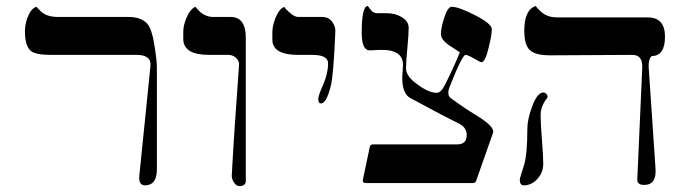

<svg xmlns="http://www.w3.org/2000/svg" viewBox="-20 -613 2272 643"><path d="M505.4 -387.2V-45.9Q505.4 7.3 465.8 7.8Q442.9 7.8 446.8 -26.9L483.9 -392.1Q487.8 -428.7 438 -429.2H149.9Q100.6 -429.2 84 -441.9Q63.5 -458.5 63.5 -507.8Q63.5 -531.7 72.3 -554.7Q83.5 -584 101.6 -590.3L118.2 -573.7Q137.2 -556.2 175.3 -556.2H410.2Q453.1 -556.2 473.6 -533.2Q488.8 -514.2 496.6 -464.8Q505.4 -411.1 505.4 -387.2Z M803.2 -45.9V-4.9Q800.8 10.3 781.7 10.3Q771.5 10.3 763.2 -2.4Q754.9 -15.1 756.3 -27.8Q762.7 -150.9 780.3 -392.1Q782.7 -407.2 771.5 -418.2Q760.3 -429.2 744.6 -429.2H680.2Q595.2 -429.2 593.8 -481V-507.8Q593.8 -526.9 604 -552.2Q616.7 -582.5 634.3 -590.3Q640.6 -582.5 649.4 -573.7Q669.9 -556.2 693.8 -556.2H752.4Q803.2 -556.2 803.2 -486.3Z M1103 -506.3Q1096.7 -356.4 1087.4 -323.7Q1073.2 -266.6 1054.7 -266.6Q1045.9 -266.6 1045.9 -281.7Q1045.9 -293 1062.3 -329.8Q1078.6 -366.7 1078.6 -399.9Q1080.1 -429.2 1025.4 -429.2H978.5Q893.6 -429.2 892.1 -478.5V-506.3Q892.1 -525.4 902.3 -552.2Q915 -584 932.6 -590.3Q930.2 -588.9 948 -572.5Q965.8 -556.2 978.5 -556.2H1059.6Q1081.1 -556.2 1092.8 -539.6Q1104.5 -522.9 1103 -506.3Z M1630.9 -167.5 1574.7 -7.8Q1572.3 0 1563.5 0H1206.5Q1192.4 0 1195.3 -11.2L1218.3 -120.6Q1219.7 -129.4 1229.5 -129.4H1510.3Q1543.5 -129.4 1543 -161.1Q1543 -185.1 1519 -198.2Q1461.9 -226.1 1352.5 -285.6Q1327.1 -300.8 1327.1 -353Q1327.1 -360.8 1328.4 -375.2Q1329.6 -389.6 1329.6 -396Q1329.6 -449.2 1248.5 -445.8L1218.3 -444.3Q1191.4 -444.3 1191.4 -502.9Q1191.4 -593.3 1211.9 -592.8L1220.7 -581.1Q1229.5 -568.8 1242.2 -568.8H1258.8H1275.4Q1303.2 -568.8 1325.9 -555.4Q1348.6 -542 1348.6 -519Q1348.6 -497.6 1344.2 -451.9Q1339.8 -406.2 1339.8 -383.3Q1339.8 -356.4 1380.4 -328.6Q1417 -301.8 1442.9 -302.2Q1457 -302.2 1470.7 -330.1Q1498.5 -384.8 1520 -438Q1501 -450.7 1481 -463.4Q1457 -481 1456.5 -499Q1456.5 -518.1 1466.8 -550.8Q1479.5 -590.3 1492.2 -590.3Q1516.1 -590.3 1571.5 -561.8Q1627 -533.2 1627 -515.6Q1627 -495.1 1616.7 -454.6Q1605.5 -405.3 1592.8 -404.8Q1587.9 -404.8 1567.4 -417Q1546.9 -429.2 1539.1 -429.2Q1527.8 -429.2 1484.9 -319.8Q1476.1 -294.4 1489.7 -284.2Q1536.6 -250 1576.2 -226.1Q1638.7 -188 1630.9 -167.5Z M2162.6 -425.3Q2151.4 -415 2152.3 -389.6L2175.3 -48.3Q2179.2 6.3 2137.2 6.3Q2113.3 6.3 2114.3 -12.7L2130.9 -387.2Q2132.3 -429.2 2097.7 -429.2L1822.3 -427.7Q1773.9 -427.7 1754.9 -444.8Q1735.8 -461.9 1735.8 -510.3Q1735.8 -580.1 1773.9 -592.8Q1780.3 -585 1789.1 -576.2Q1810.5 -554.7 1846.2 -554.7H2148.4Q2207 -555.2 2207 -490.2Q2207 -425.3 2162.6 -425.3ZM1812 -284.2Q1790.5 -257.3 1790.5 -227.1Q1790.5 -199.2 1794.9 -145.3Q1799.3 -91.3 1799.3 -63.5Q1799.3 -35.6 1779.8 -13.9Q1760.3 7.8 1733.4 7.8Q1720.7 7.8 1720.7 -12.7Q1720.7 -16.6 1734.9 -59.6Q1746.1 -96.2 1746.1 -182.6Q1746.1 -211.9 1761.2 -253.9Q1778.8 -303.2 1799.3 -303.2Q1807.1 -303.2 1811.5 -296.1Q1815.9 -289.1 1812 -284.2Z"/></svg>

Font: Accordance
Style: Italic
Weight: 400
Italic angle: -11°
Version: Version 1.2 (build January 31, 2020) Miklal Software Solutio